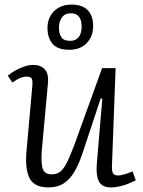

<svg xmlns="http://www.w3.org/2000/svg" viewBox="-20 -803 623 837"><path d="M14 -473Q28 -485 46.5 -495.5Q65 -506 85.5 -513Q106 -520 124 -520Q158 -520 175.5 -500.5Q193 -481 189 -440L162 -145Q158 -88 167 -65.5Q176 -43 205 -43Q226 -43 240.5 -53Q255 -63 269.5 -90.5Q284 -118 304 -171L425 -506H484L468 -79Q467 -58 472.5 -48Q478 -38 495 -38Q506 -38 522.5 -43Q539 -48 558 -56L572 -17Q562 -12 548.5 -6Q535 0 520 4.5Q505 9 491 11.5Q477 14 465 14Q424 14 411 -12.5Q398 -39 402 -88L426 -373L419 -374L342 -142Q325 -89 304.5 -54.5Q284 -20 257 -3Q230 14 191 14Q129 14 108.5 -27Q88 -68 96 -150L121 -429Q123 -451 118.5 -460Q114 -469 96 -469Q83 -469 67 -462.5Q51 -456 34 -443ZM282 -586Q231 -586 209 -612Q187 -638 187 -682Q187 -710 199.5 -733Q212 -756 235.5 -769.5Q259 -783 292 -783Q339 -783 362.5 -758.5Q386 -734 386 -690Q386 -644 358 -615Q330 -586 282 -586ZM286 -625Q304 -625 315 -633.5Q326 -642 331 -656Q336 -670 336 -687Q336 -705 331 -718Q326 -731 316 -738Q306 -745 288 -745Q263 -745 250 -727Q237 -709 237 -683Q237 -658 247 -641.5Q257 -625 286 -625Z"/></svg>

Font: Literata 18pt Light
Style: Italic
Weight: 300
Italic angle: -2°
Designer: Latin by Veronika Burian and Jose Scaglione. Greek by Irene Vlachou. Cyrillic by Vera Evstafieva
Foundry: TypeTogether
Version: Version 3.103;gftools[0.9.29]